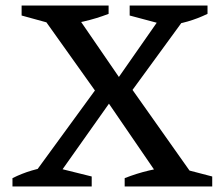

<svg xmlns="http://www.w3.org/2000/svg" viewBox="-20 -673 807 693"><path d="M99 -10V-40L342 -373H441L677 -39V-10H571L358 -321H389L169 -10ZM340 -322 130 -617V-643H239L423 -375H395L582 -643H655V-618L439 -322ZM430 0V-30Q473 -47 517.5 -57.5Q562 -68 608 -72L746 -36V0ZM25 0V-30Q59 -47 94.5 -57.5Q130 -68 166 -72L311 -36V0ZM372 -653V-623Q328 -606 282 -595.5Q236 -585 189 -581L58 -617V-653ZM729 -653V-623Q694 -606 657.5 -595.5Q621 -585 583 -581L448 -617V-653Z"/></svg>

Font: Piazzolla 24pt Medium
Style: Regular
Weight: 500
Designer: Juan Pablo del Peral
Foundry: Huerta Tipografica
Version: Version 2.005